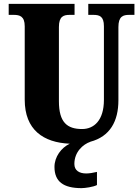

<svg xmlns="http://www.w3.org/2000/svg" viewBox="-20 -734 716 994"><path d="M402 240C420 240 463 234 482 224V156C461 161 442 164 426 164C391 164 365 149 365 115C365 52 410 13 448 0H447C550 -27 593 -107 593 -215V-594C593 -650 618 -657 649 -657H676V-714H437V-657H463C495 -657 518 -650 518 -598V-217C518 -110 466 -66 405 -66C328 -66 285 -100 285 -210V-594C285 -650 310 -657 341 -657H366V-714H25V-657H51C82 -657 108 -650 108 -598V-218C108 -62 204 4 341 10C297 31 262 78 262 130C262 206 308 240 402 240Z"/></svg>

Font: Noto Serif Armenian Condensed Black
Style: Regular
Weight: 900
Width: 3
Designer: Monotype Design Team
Foundry: Monotype Imaging Inc.
Version: Version 2.008